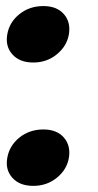

<svg xmlns="http://www.w3.org/2000/svg" viewBox="-20 -605 324 633"><path d="M207 -84Q200.2 -45.4 167.2 -18.8Q134.3 7.8 89.8 7.8Q44.9 7.8 21 -18.6Q-2.9 -44.9 3.9 -84Q10.7 -124.5 43.9 -151.4Q77.1 -178.2 123 -178.2Q167.5 -178.2 190.7 -151.4Q213.9 -124.5 207 -84ZM207 -491.2Q200.2 -452.6 167.2 -425.8Q134.3 -398.9 89.8 -398.9Q44.9 -398.9 21 -425.5Q-2.9 -452.1 3.9 -491.2Q10.7 -531.7 43.9 -558.3Q77.1 -585 123 -585Q167.5 -585 190.7 -558.3Q213.9 -531.7 207 -491.2Z"/></svg>

Font: SVN-Poppins
Style: Bold Italic
Weight: 700
Italic angle: -10°
Designer: Ninad Kale (Devanagari), Jonny Pinhorn (Latin)
Foundry: Indian Type Foundry
Version: Version 3.002 2017